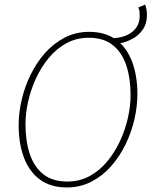

<svg xmlns="http://www.w3.org/2000/svg" viewBox="-20 -812 666 844"><path d="M501 -620 474 -644Q529 -646 561.5 -672Q594 -698 594 -742Q594 -750 593.5 -759.5Q593 -769 588 -779L618 -792Q626 -769 626 -748Q626 -709 608 -682.5Q590 -656 561.5 -641Q533 -626 501 -620ZM274 12Q202 12 155 -23Q108 -58 85 -120Q62 -182 62 -262Q62 -315 75 -372Q88 -429 114 -482.5Q140 -536 177.5 -578.5Q215 -621 264 -646.5Q313 -672 372 -672Q444 -672 491 -637Q538 -602 561 -540Q584 -478 584 -398Q584 -345 571 -288Q558 -231 532 -177.5Q506 -124 468.5 -81.5Q431 -39 382 -13.5Q333 12 274 12ZM276 -14Q330 -14 374 -38Q418 -62 451.5 -102.5Q485 -143 508 -193Q531 -243 542.5 -295Q554 -347 554 -394Q554 -468 535 -525Q516 -582 475.5 -614Q435 -646 370 -646Q316 -646 272 -622Q228 -598 194.5 -557.5Q161 -517 138 -467Q115 -417 103.5 -365Q92 -313 92 -266Q92 -192 111 -135Q130 -78 170.5 -46Q211 -14 276 -14Z"/></svg>

Font: Source Sans 3
Style: Italic
Weight: 200
Italic angle: -11°
Designer: Paul D. Hunt
Foundry: Adobe
Version: Version 3.046;hotconv 1.0.118;makeotfexe 2.5.65603